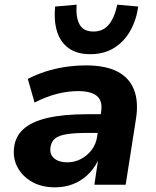

<svg xmlns="http://www.w3.org/2000/svg" viewBox="-20 -791 667 822"><path d="M215 11Q159 11 118 -12Q77 -35 56 -73Q35 -111 40 -157Q45 -206 80 -238Q115 -270 183 -286Q251 -302 354 -302H429L417 -222H355Q303 -222 268.5 -217Q234 -212 216.5 -198.5Q199 -185 196 -159Q192 -130 212 -113Q232 -96 268 -96Q299 -96 326 -110Q353 -124 372 -148.5Q391 -173 396 -207L413 -312Q420 -359 395 -380Q370 -401 313 -401Q272 -401 225.5 -389.5Q179 -378 128 -352L99 -453Q135 -472 176 -485Q217 -498 260.5 -504.5Q304 -511 349 -511Q431 -511 482 -485Q533 -459 553.5 -407.5Q574 -356 562 -281L518 0H384L399 -100H398Q380 -65 352.5 -40Q325 -15 290.5 -2Q256 11 215 11ZM367 -559Q309 -559 273.5 -585Q238 -611 224 -657Q210 -703 216 -763L308 -771Q304 -717 320.5 -686.5Q337 -656 380 -656Q422 -656 446.5 -686.5Q471 -717 482 -771L572 -763Q563 -703 536.5 -657Q510 -611 467 -585Q424 -559 367 -559Z"/></svg>

Font: Nunito Sans 8pt ExtraBold
Style: Italic
Weight: 800
Italic angle: -9°
Version: Version 3.101;gftools[0.9.27]